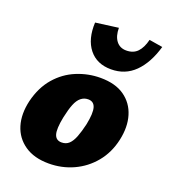

<svg xmlns="http://www.w3.org/2000/svg" viewBox="-131 -786 789 897"><g transform="rotate(20 263.5 -338.0)"><path d="M214 16Q141 16 94 -16.5Q47 -49 30.5 -103.5Q14 -158 30 -227Q48 -300 89.5 -348Q131 -396 188 -419.5Q245 -443 306 -443Q380 -443 425.5 -411Q471 -379 487.5 -324.5Q504 -270 489 -202Q474 -134 433.5 -85Q393 -36 336 -10Q279 16 214 16ZM237 -97Q259 -97 273.5 -110.5Q288 -124 298.5 -151Q309 -178 318 -217Q330 -276 322 -302.5Q314 -329 286 -329Q266 -329 250.5 -316.5Q235 -304 224.5 -278Q214 -252 205 -209Q193 -149 201 -123Q209 -97 237 -97ZM337 -497Q266 -497 227.5 -545.5Q189 -594 193 -677L306 -692Q306 -651 324 -627.5Q342 -604 374 -604Q409 -604 429.5 -625.5Q450 -647 460 -688L527 -677Q502 -591 454.5 -544Q407 -497 337 -497Z"/></g></svg>

Font: Ysabeau Infant Black
Style: Italic
Weight: 900
Italic angle: -12°
Designer: Christian Thalmann (Catharsis Fonts)
Version: Version 2.001;gftools[0.9.30]; featfreeze: ss01,ss02,lnum